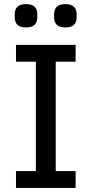

<svg xmlns="http://www.w3.org/2000/svg" viewBox="-20 -917 447 937"><path d="M107 -783C146 -783 162 -802 162 -832V-848C162 -878 146 -897 107 -897C68 -897 52 -878 52 -848V-832C52 -802 68 -783 107 -783ZM299 -783C338 -783 354 -802 354 -832V-848C354 -878 338 -897 299 -897C260 -897 244 -878 244 -848V-832C244 -802 260 -783 299 -783ZM349 0V-82H252V-616H349V-698H58V-616H155V-82H58V0Z"/></svg>

Font: IBM Plex Thai Text
Style: Regular
Weight: 450
Designer: Mike Abbink, Paul van der Laan, Pieter van Rosmalen, Ben Mitchell, Mark Frömberg
Foundry: Bold Monday
Version: Version 1.0